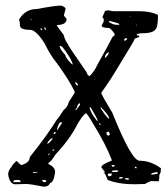

<svg xmlns="http://www.w3.org/2000/svg" viewBox="-20 -660 615 702"><path d="M203.1 -639.6Q219.7 -634.8 219.7 -627L213.9 -605.5V-602.5L223.6 -590.8Q223.6 -572.3 198.2 -569.3Q187.5 -569.3 187.5 -566.4L212.9 -532.2Q216.8 -513.7 228.5 -498Q228.5 -493.2 296.9 -395.5Q296.9 -388.7 306.6 -381.8H307.6Q326.2 -400.4 336.9 -424.8Q376 -494.1 391.6 -525.4Q399.4 -528.3 399.4 -535.2V-536.1Q383.8 -557.6 377.9 -557.6Q351.6 -558.6 351.6 -566.4Q359.4 -579.1 359.4 -585V-590.8L354.5 -596.7V-597.7L364.3 -620.1L374 -622.1H376L393.6 -619.1H488.3Q530.3 -619.1 557.6 -605.5V-600.6Q557.6 -558.6 546.9 -550.8Q537.1 -538.1 494.1 -538.1Q479.5 -537.1 479.5 -532.2Q479.5 -530.3 489.3 -529.3V-526.4Q489.3 -524.4 472.7 -518.6Q472.7 -513.7 424.8 -436.5Q384.8 -368.2 350.6 -321.3V-318.4Q357.4 -302.7 390.6 -248Q460.9 -72.3 490.2 -72.3Q531.2 -72.3 568.4 -44.9L567.4 -30.3L562.5 -19.5Q562.5 2.9 558.6 2.9L532.2 2Q529.3 2 509.8 12.7L471.7 13.7Q414.1 13.7 374 -2L365.2 -22.5L358.4 -30.3L365.2 -29.3L350.6 -47.9Q350.6 -58.6 387.7 -72.3L388.7 -73.2V-75.2Q366.2 -133.8 321.3 -206.1Q298.8 -246.1 293 -246.1Q276.4 -230.5 261.7 -203.1Q235.4 -151.4 183.6 -95.7L168.9 -74.2Q156.2 -64.5 156.2 -60.5Q181.6 -49.8 181.6 -30.3Q175.8 8.8 163.1 8.8Q158.2 22.5 139.6 22.5Q90.8 12.7 75.2 12.7L36.1 13.7Q15.6 13.7 9.8 -21.5Q9.8 -37.1 21.5 -48.8Q23.4 -55.7 40 -71.3H41Q54.7 -56.6 58.6 -56.6Q88.9 -65.4 88.9 -85.9Q153.3 -166 188.5 -223.6Q191.4 -224.6 212.9 -257.8Q227.5 -268.6 231.4 -287.1L252.9 -320.3V-325.2Q235.4 -363.3 187.5 -429.7Q164.1 -458 142.6 -502Q111.3 -550.8 90.8 -550.8Q52.7 -550.8 52.7 -567.4Q52.7 -586.9 48.8 -586.9Q71.3 -627 114.3 -627Q181.6 -639.6 203.1 -639.6ZM458 -601.6H454.1V-600.6H458ZM95.7 -588.9H91.8V-586.9H95.7ZM378.9 -584V-579.1Q394.5 -569.3 405.3 -569.3H416V-572.3Q414.1 -575.2 378.9 -584ZM480.5 -569.3H477.5V-567.4H480.5ZM144.5 -560.5H142.6V-554.7L145.5 -550.8H147.5V-553.7Q147.5 -558.6 144.5 -560.5ZM129.9 -556.6H127.9V-553.7L129.9 -550.8H134.8V-552.7ZM433.6 -513.7V-511.7H439.5L444.3 -516.6V-520.5H443.4Q434.6 -520.5 433.6 -513.7ZM198.2 -492.2Q198.2 -480.5 218.8 -459Q218.8 -449.2 243.2 -424.8H246.1V-425.8Q237.3 -451.2 209 -487.3Q204.1 -492.2 198.2 -492.2ZM363.3 -448.2H364.3Q377.9 -460 377.9 -467.8H374Q363.3 -460 363.3 -448.2ZM257.8 -359.4H254.9Q255.9 -347.7 265.6 -347.7V-350.6Q262.7 -355.5 257.8 -359.4ZM261.7 -267.6 255.9 -258.8V-257.8H258.8L272.5 -276.4V-282.2Q263.7 -282.2 261.7 -267.6ZM349.6 -267.6H347.7V-265.6Q358.4 -246.1 376 -226.6H377.9L378.9 -227.5Q378.9 -237.3 349.6 -267.6ZM311.5 -267.6H307.6Q310.5 -248 335 -217.8H336.9V-219.7Q336.9 -224.6 311.5 -267.6ZM188.5 -188.5V-185.5H190.4L206.1 -209V-212.9H202.1Q195.3 -212.9 188.5 -188.5ZM347.7 -206.1 342.8 -210 341.8 -209V-208L344.7 -203.1H347.7ZM369.1 -170.9Q370.1 -167 375 -164.1H377.9L381.8 -168.9Q378.9 -178.7 376 -178.7Q369.1 -178.7 369.1 -170.9ZM175.8 -169.9H178.7L183.6 -173.8V-177.7Q175.8 -177.7 175.8 -169.9ZM153.3 -137.7V-134.8H154.3Q158.2 -134.8 171.9 -151.4V-154.3H168.9Q161.1 -150.4 153.3 -137.7ZM173.8 -113.3 170.9 -110.4 173.8 -108.4 178.7 -111.3V-113.3ZM159.2 -98.6 156.2 -95.7V-92.8H157.2L161.1 -96.7V-98.6ZM390.6 -56.6 387.7 -54.7V-53.7L390.6 -50.8H396.5L399.4 -53.7V-54.7L396.5 -56.6ZM476.6 -50.8 472.7 -49.8V-47.9L475.6 -44.9H479.5V-47.9ZM388.7 -33.2V-32.2L395.5 -31.2H405.3Q411.1 -31.2 412.1 -35.2V-37.1H406.2H399.4Q389.6 -37.1 388.7 -33.2ZM532.2 -22.5 534.2 -21.5Q557.6 -23.4 557.6 -27.3L554.7 -30.3H549.8Q532.2 -27.3 532.2 -22.5ZM377 -25.4 374 -22.5V-19.5L377.9 -15.6H379.9Q388.7 -15.6 388.7 -23.4V-25.4ZM415 -8.8 417 -6.8H418.9Q427.7 -6.8 428.7 -10.7V-12.7H422.9Q415 -12.7 415 -8.8ZM448.2 -8.8H437.5V-6.8Q438.5 -2.9 444.3 -2.9L451.2 -3.9V-6.8ZM118.2 -31.2H100.6V-28.3H109.4L118.2 -30.3ZM145.5 -2H134.8V0Q136.7 5.9 142.6 5.9Q148.4 5.9 149.4 2ZM28.3 4.9V5.9H52.7L55.7 3.9V2.9Q53.7 -2 45.9 -2H40Q29.3 -2 28.3 4.9Z"/></svg>

Font: Love Ya Like A Sister
Style: Regular
Weight: 400
Designer: Kimberly Geswein
Foundry: Kimberly Geswein
Version: Version 1.002 2007